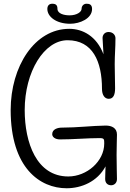

<svg xmlns="http://www.w3.org/2000/svg" viewBox="-20 -992 696 1026"><path d="M512 -254C537 -254 537 -248 537 -225C537 -130 444 -49 345 -49C175 -49 112 -230 112 -404C112 -609 216 -777 341 -777C475 -777 525 -664 525 -517C525 -485 539 -464 561 -464C586 -464 595 -486 595 -520C595 -554 593 -614 593 -648C593 -702 597 -733 597 -788C597 -804 584 -821 560 -821C540 -821 528 -806 528 -789L533 -702C496 -799 422 -838 350 -838C165 -838 37 -637 37 -404C37 -94 194 14 336 14C415 14 500 -21 544 -103C544 -93 542 -61 542 -36C542 -13 556 -2 574 -2C590 -2 605 -14 605 -35C605 -61 603 -100 603 -164C603 -212 605 -250 605 -273C605 -308 577 -321 545 -321C473 -320 392 -310 310 -310C289 -310 259 -302 259 -275C259 -261 273 -247 301 -247C373 -247 446 -254 512 -254ZM472 -944C472 -970 455 -972 442 -972C427 -972 416 -960 416 -945C416 -928 390 -910 352 -910C322 -910 287 -919 287 -945C287 -965 278 -972 259 -972C242 -972 233 -961 233 -944C233 -903 280 -865 355 -865C407 -865 472 -893 472 -944Z"/></svg>

Font: Life Savers
Style: Bold
Weight: 700
Designer: Pablo Impallari, Rodrigo Fuenzalida, Brenda Gallo
Foundry: Pablo Impallari, Rodrigo Fuenzalida, Brenda Gallo
Version: Version 3.000